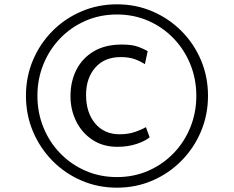

<svg xmlns="http://www.w3.org/2000/svg" viewBox="-20 -914 1082 888"><path d="M100 -471Q100 -559 132.5 -635.8Q165 -712.5 222.5 -770.5Q280 -828.5 356.5 -861.2Q433 -894 521 -894Q609 -894 685.2 -861.2Q761.5 -828.5 819.2 -770.5Q877 -712.5 909.5 -635.8Q942 -559 942 -471Q942 -383 909.5 -306Q877 -229 819.2 -170.5Q761.5 -112 685.2 -79Q609 -46 521 -46Q433 -46 356.5 -79Q280 -112 222.5 -170.5Q165 -229 132.5 -306Q100 -383 100 -471ZM153 -471Q153 -393 180.8 -324.8Q208.5 -256.5 258.5 -205Q308.5 -153.5 375.5 -124.2Q442.5 -95 521 -95Q599 -95 665.8 -124.2Q732.5 -153.5 782.5 -205Q832.5 -256.5 860.2 -324.8Q888 -393 888 -471Q888 -548.5 860.2 -616.8Q832.5 -685 782.5 -736.8Q732.5 -788.5 665.8 -817.8Q599 -847 521 -847Q442.5 -847 375.5 -817.8Q308.5 -788.5 258.5 -736.8Q208.5 -685 180.8 -616.8Q153 -548.5 153 -471ZM306 -469Q306 -537.5 333.5 -591.5Q361 -645.5 414 -676.8Q467 -708 544 -708Q592 -708 620.8 -697Q649.5 -686 663 -677L650 -617Q631.5 -630 604.2 -640Q577 -650 538 -650Q463 -650 420.5 -601.2Q378 -552.5 378 -475Q378 -393.5 420 -343.2Q462 -293 533 -293Q573.5 -293 605 -304Q636.5 -315 655 -326L672 -279Q650.5 -261 610.8 -248Q571 -235 523 -235Q456 -235 407.2 -267.5Q358.5 -300 332.2 -353.2Q306 -406.5 306 -469Z"/></svg>

Font: Koeln Type Sans Light
Style: Italic
Weight: 300
Italic angle: -7.5°
Designer: Eben Sorkin
Foundry: Eben Sorkin
Version: Version 2.001